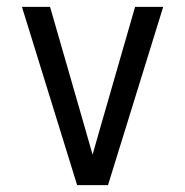

<svg xmlns="http://www.w3.org/2000/svg" viewBox="-20 -540 540 560"><path d="M205 0 44 -520H126L226 -173Q232 -152 238 -131Q244 -110 250 -89Q256 -110 262 -131Q268 -152 274 -173L374 -520H456L295 0Z"/></svg>

Font: HulyMono
Style: Regular
Weight: 400
Monospace: yes
Designer: Belleve Invis
Foundry: Belleve Invis
Version: Version 33.2.5; ttfautohint (v1.8.4)